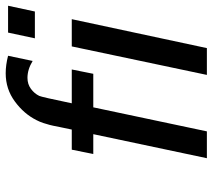

<svg xmlns="http://www.w3.org/2000/svg" viewBox="-56 -687 743 671"><g transform="rotate(-90 315.5 -351.5)"><path d="M98.1 0 182.1 -397H112.8L127.9 -472.2H198.2Q202.1 -488.3 207 -514.2Q211.9 -540 214.4 -549.1Q216.8 -558.1 220.9 -571Q225.1 -584 231 -595.2Q252.9 -639.2 296.4 -671.1Q339.8 -703.1 395 -703.1Q423.8 -703.1 456.1 -694.8L438 -608.9Q408.2 -627 378.9 -627Q356.9 -627 340.6 -615Q324.2 -603 315.9 -585.9Q312 -578.1 290 -472.2H408.2L393.1 -397H275.9L191.9 0ZM389.2 0 488.8 -472.2H584L482.9 0ZM517.1 -601.1 537.1 -694.8H630.9L610.8 -601.1Z"/></g></svg>

Font: CMU Bright
Style: SemiBoldOblique
Weight: 600
Italic angle: -12°
Version: Version 0.7.0